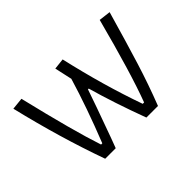

<svg xmlns="http://www.w3.org/2000/svg" viewBox="-92 -681 890 890"><g transform="rotate(-45 352.5 -236.5)"><path d="M40 -465 99 -471Q165 -195 210 -60H218Q285 -229 328 -373Q324 -389 309 -459L363 -465Q413 -246 480 -57H489Q541 -195 614 -473L672 -466Q627 -309 594.5 -204.5Q562 -100 523 0H447Q389 -156 353 -284H348Q328 -224 264 -48L246 0H177Q99 -218 40 -465Z"/></g></svg>

Font: Athiti
Style: Regular
Weight: 400
Designer: CadsonDemak Team
Foundry: CadsonDemak
Version: Version 1.032